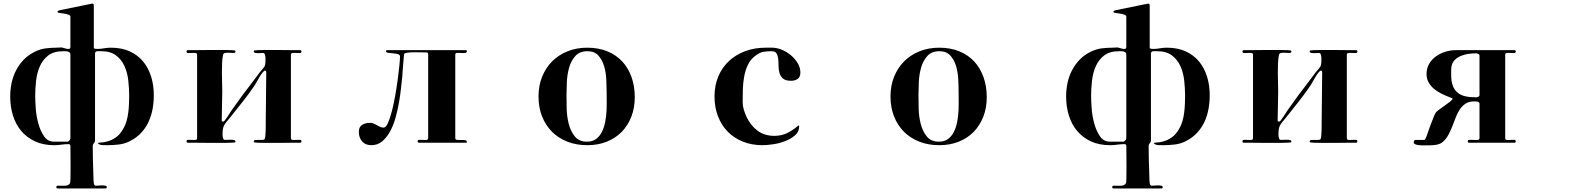

<svg xmlns="http://www.w3.org/2000/svg" viewBox="-20 -818 9040 1091"><path d="M306 -750Q309 -758 320 -760L501 -797Q513 -800 513 -787V-547Q513 -542 521 -541Q529 -540 532 -540Q552 -540 571 -543.5Q590 -547 610 -547Q671 -547 716.5 -526.5Q762 -506 792.5 -469.5Q823 -433 838.5 -383.5Q854 -334 854 -277Q854 -237 847 -198.5Q840 -160 824 -125.5Q808 -91 782 -63Q756 -35 718 -16Q689 -1 656 3Q623 7 591 7Q578 7 562 6.5Q546 6 536 -4Q540 -8 555.5 -8.5Q571 -9 592.5 -15Q614 -21 638 -37Q662 -53 682 -89Q693 -108 699.5 -131.5Q706 -155 709 -179.5Q712 -204 713 -228.5Q714 -253 714 -275Q714 -316 709 -360.5Q704 -405 687.5 -442Q671 -479 639.5 -503Q608 -527 555 -527H531L524 -524L523 -523L520 -516V-18Q520 -12 513.5 -4.5Q507 3 507 10Q507 83 510 155Q511 172 511 189Q511 206 513 223Q513 226 515 230Q517 234 519 236Q521 238 532 237Q543 236 555 235.5Q567 235 577 237Q587 239 587 245Q587 253 579 253H308Q300 253 300 245Q300 237 309 237Q318 237 330.5 237.5Q343 238 356.5 236.5Q370 235 378 223Q380 220 380.5 190.5Q381 161 381 124Q381 87 380.5 54Q380 21 380 11Q380 1 370 1Q350 1 329 4Q308 7 288 7Q226 7 179.5 -14.5Q133 -36 101.5 -73Q70 -110 54 -160.5Q38 -211 38 -269Q38 -309 46 -347Q54 -385 71.5 -418.5Q89 -452 115.5 -479.5Q142 -507 180 -525Q209 -539 239 -543Q269 -547 301 -547Q310 -547 319 -548Q328 -549 337 -547Q341 -546 348.5 -543.5Q356 -541 363 -540Q370 -539 375 -541Q380 -543 380 -552V-725Q380 -730 370.5 -734Q361 -738 349 -740Q337 -742 325.5 -743.5Q314 -745 310 -746ZM380 -509Q380 -516 375.5 -520Q371 -524 364.5 -525.5Q358 -527 351 -527Q344 -527 339 -527Q286 -527 254.5 -503Q223 -479 206.5 -441.5Q190 -404 185 -359Q180 -314 180 -273Q180 -247 183 -203.5Q186 -160 197.5 -117.5Q209 -75 230 -44Q251 -13 287 -13H363Q368 -13 374 -20Q380 -27 380 -31Z M1100 -507Q1100 -516 1090.5 -517Q1081 -518 1070 -517Q1059 -516 1049.5 -516.5Q1040 -517 1040 -525Q1040 -533 1048 -533Q1056 -533 1078.5 -533Q1101 -533 1130 -533.5Q1159 -534 1191 -534Q1223 -534 1250 -534Q1277 -534 1295.5 -533Q1314 -532 1316 -531Q1318 -529 1318 -526Q1318 -517 1307.5 -517Q1297 -517 1284.5 -518Q1272 -519 1260.5 -517.5Q1249 -516 1247 -504Q1243 -484 1242 -458Q1241 -432 1241 -404Q1241 -376 1242 -348.5Q1243 -321 1243 -300Q1243 -258 1241.5 -217Q1240 -176 1240 -134Q1240 -127 1247 -127Q1253 -127 1256 -132Q1270 -150 1282.5 -170Q1295 -190 1309 -209Q1358 -279 1411 -347Q1427 -367 1441.5 -387.5Q1456 -408 1473 -427Q1480 -435 1482.5 -439Q1485 -443 1487 -454Q1488 -458 1488.5 -468.5Q1489 -479 1488.5 -489.5Q1488 -500 1485 -508.5Q1482 -517 1475 -517Q1472 -517 1463 -516.5Q1454 -516 1445 -516Q1436 -516 1429 -518Q1422 -520 1422 -526Q1422 -529 1424 -531Q1426 -532 1444 -533Q1462 -534 1488.5 -534Q1515 -534 1546 -534Q1577 -534 1605.5 -533.5Q1634 -533 1655.5 -533Q1677 -533 1685 -533Q1693 -533 1693 -525Q1693 -517 1683.5 -516.5Q1674 -516 1663 -517Q1652 -518 1642.5 -517Q1633 -516 1633 -507V-33Q1633 -24 1642.5 -23Q1652 -22 1663 -23Q1674 -24 1683.5 -23.5Q1693 -23 1693 -15Q1693 -7 1685 -7Q1677 -7 1655.5 -7Q1634 -7 1605.5 -6.5Q1577 -6 1546 -6Q1515 -6 1488.5 -6Q1462 -6 1444 -7Q1426 -8 1424 -9Q1422 -11 1422 -14Q1422 -21 1430 -22Q1438 -23 1448.5 -23Q1459 -23 1469 -23Q1479 -23 1483 -27Q1486 -30 1487.5 -43.5Q1489 -57 1489.5 -73.5Q1490 -90 1490 -105Q1490 -120 1490 -126Q1490 -197 1491.5 -267Q1493 -337 1493 -408Q1493 -410 1491.5 -413.5Q1490 -417 1487 -417Q1481 -417 1472 -406Q1463 -395 1454.5 -380.5Q1446 -366 1438.5 -352.5Q1431 -339 1427 -333Q1396 -287 1362 -244Q1328 -201 1293 -157Q1282 -143 1266 -124Q1250 -105 1247 -87Q1246 -82 1245 -71.5Q1244 -61 1244.5 -50.5Q1245 -40 1248 -31.5Q1251 -23 1259 -23Q1263 -23 1272.5 -23.5Q1282 -24 1292 -24Q1302 -24 1310 -22Q1318 -20 1318 -14Q1318 -11 1316 -9Q1314 -8 1295.5 -7Q1277 -6 1250 -6Q1223 -6 1191 -6Q1159 -6 1130 -6.5Q1101 -7 1078.5 -7Q1056 -7 1048 -7Q1040 -7 1040 -15Q1040 -23 1049.5 -23.5Q1059 -24 1070 -23Q1081 -22 1090.5 -23Q1100 -24 1100 -33Z M2413 -510Q2413 -520 2403 -520Q2395 -520 2376 -520.5Q2357 -521 2336 -521Q2315 -521 2297.5 -519Q2280 -517 2277 -512Q2276 -511 2274.5 -493Q2273 -475 2271 -452.5Q2269 -430 2267.5 -409.5Q2266 -389 2266 -384Q2263 -359 2259 -320Q2255 -281 2247.5 -237.5Q2240 -194 2228 -150.5Q2216 -107 2197 -72Q2178 -37 2152 -15Q2126 7 2090 7Q2056 7 2037.5 -14.5Q2019 -36 2019 -69Q2019 -97 2038 -108.5Q2057 -120 2082 -120Q2094 -120 2103.5 -116Q2113 -112 2122 -106.5Q2131 -101 2140 -97Q2149 -93 2160 -93Q2173 -93 2184.5 -119Q2196 -145 2206.5 -185Q2217 -225 2225.5 -273.5Q2234 -322 2240 -366.5Q2246 -411 2249.5 -446.5Q2253 -482 2253 -497Q2253 -507 2240.5 -510.5Q2228 -514 2213 -515Q2198 -516 2185.5 -518Q2173 -520 2173 -527Q2173 -533 2180 -533H2626Q2628 -533 2630.5 -532Q2633 -531 2633 -529Q2633 -518 2622.5 -517Q2612 -516 2600 -517Q2588 -518 2577.5 -517.5Q2567 -517 2567 -507V-33Q2567 -24 2577.5 -23Q2588 -22 2600 -22.5Q2612 -23 2622.5 -21.5Q2633 -20 2633 -10Q2633 -8 2631 -7.5Q2629 -7 2627 -7H2361Q2353 -7 2353 -15Q2353 -23 2362.5 -23.5Q2372 -24 2383 -23Q2394 -22 2403.5 -23Q2413 -24 2413 -33Z M3040 -270Q3040 -331 3060.5 -382Q3081 -433 3117.5 -469.5Q3154 -506 3205 -526.5Q3256 -547 3317 -547Q3381 -547 3431 -526.5Q3481 -506 3515.5 -469Q3550 -432 3568.5 -380Q3587 -328 3587 -266Q3587 -205 3567.5 -155Q3548 -105 3513 -69Q3478 -33 3428 -13Q3378 7 3317 7Q3255 7 3204 -13Q3153 -33 3116.5 -69.5Q3080 -106 3060 -157Q3040 -208 3040 -270ZM3199 -279Q3199 -248 3200 -202.5Q3201 -157 3211.5 -115Q3222 -73 3246 -43Q3270 -13 3315 -13Q3347 -13 3367.5 -28.5Q3388 -44 3400.5 -69Q3413 -94 3419 -125.5Q3425 -157 3426.5 -189Q3428 -221 3427.5 -251Q3427 -281 3427 -302Q3427 -330 3425 -369Q3423 -408 3412.5 -443Q3402 -478 3380 -502.5Q3358 -527 3318 -527Q3274 -527 3249.5 -500Q3225 -473 3214 -434Q3203 -395 3201 -352.5Q3199 -310 3199 -279Z M4521 -104V-99Q4521 -69 4497 -48.5Q4473 -28 4440 -15.5Q4407 -3 4371.5 2Q4336 7 4313 7Q4251 7 4200.5 -13.5Q4150 -34 4114.5 -70.5Q4079 -107 4059.5 -158Q4040 -209 4040 -270Q4040 -333 4062 -384.5Q4084 -436 4123 -472Q4162 -508 4215 -527.5Q4268 -547 4330 -547H4368Q4394 -547 4422 -535.5Q4450 -524 4473.5 -504.5Q4497 -485 4512.5 -459.5Q4528 -434 4528 -406Q4528 -381 4513 -370Q4498 -359 4475 -359Q4444 -359 4429.5 -371.5Q4415 -384 4409.5 -402.5Q4404 -421 4404 -443Q4404 -465 4402 -483.5Q4400 -502 4392.5 -514.5Q4385 -527 4364 -527Q4338 -527 4318 -523.5Q4298 -520 4276 -504Q4246 -483 4230.5 -451Q4215 -419 4208.5 -382.5Q4202 -346 4201 -308.5Q4200 -271 4200 -238Q4200 -216 4206.5 -195Q4213 -174 4222 -154Q4245 -105 4284.5 -75.5Q4324 -46 4380 -46Q4421 -46 4454 -62.5Q4487 -79 4517 -105Z M5040 -270Q5040 -331 5060.5 -382Q5081 -433 5117.5 -469.5Q5154 -506 5205 -526.5Q5256 -547 5317 -547Q5381 -547 5431 -526.5Q5481 -506 5515.5 -469Q5550 -432 5568.5 -380Q5587 -328 5587 -266Q5587 -205 5567.5 -155Q5548 -105 5513 -69Q5478 -33 5428 -13Q5378 7 5317 7Q5255 7 5204 -13Q5153 -33 5116.5 -69.5Q5080 -106 5060 -157Q5040 -208 5040 -270ZM5199 -279Q5199 -248 5200 -202.5Q5201 -157 5211.5 -115Q5222 -73 5246 -43Q5270 -13 5315 -13Q5347 -13 5367.5 -28.5Q5388 -44 5400.5 -69Q5413 -94 5419 -125.5Q5425 -157 5426.5 -189Q5428 -221 5427.5 -251Q5427 -281 5427 -302Q5427 -330 5425 -369Q5423 -408 5412.5 -443Q5402 -478 5380 -502.5Q5358 -527 5318 -527Q5274 -527 5249.5 -500Q5225 -473 5214 -434Q5203 -395 5201 -352.5Q5199 -310 5199 -279Z M6306 -750Q6309 -758 6320 -760L6501 -797Q6513 -800 6513 -787V-547Q6513 -542 6521 -541Q6529 -540 6532 -540Q6552 -540 6571 -543.5Q6590 -547 6610 -547Q6671 -547 6716.5 -526.5Q6762 -506 6792.5 -469.5Q6823 -433 6838.5 -383.5Q6854 -334 6854 -277Q6854 -237 6847 -198.5Q6840 -160 6824 -125.5Q6808 -91 6782 -63Q6756 -35 6718 -16Q6689 -1 6656 3Q6623 7 6591 7Q6578 7 6562 6.5Q6546 6 6536 -4Q6540 -8 6555.5 -8.5Q6571 -9 6592.5 -15Q6614 -21 6638 -37Q6662 -53 6682 -89Q6693 -108 6699.5 -131.5Q6706 -155 6709 -179.5Q6712 -204 6713 -228.5Q6714 -253 6714 -275Q6714 -316 6709 -360.5Q6704 -405 6687.5 -442Q6671 -479 6639.5 -503Q6608 -527 6555 -527H6531L6524 -524L6523 -523L6520 -516V-18Q6520 -12 6513.5 -4.5Q6507 3 6507 10Q6507 83 6510 155Q6511 172 6511 189Q6511 206 6513 223Q6513 226 6515 230Q6517 234 6519 236Q6521 238 6532 237Q6543 236 6555 235.5Q6567 235 6577 237Q6587 239 6587 245Q6587 253 6579 253H6308Q6300 253 6300 245Q6300 237 6309 237Q6318 237 6330.5 237.5Q6343 238 6356.5 236.5Q6370 235 6378 223Q6380 220 6380.5 190.5Q6381 161 6381 124Q6381 87 6380.5 54Q6380 21 6380 11Q6380 1 6370 1Q6350 1 6329 4Q6308 7 6288 7Q6226 7 6179.5 -14.5Q6133 -36 6101.5 -73Q6070 -110 6054 -160.5Q6038 -211 6038 -269Q6038 -309 6046 -347Q6054 -385 6071.5 -418.5Q6089 -452 6115.5 -479.5Q6142 -507 6180 -525Q6209 -539 6239 -543Q6269 -547 6301 -547Q6310 -547 6319 -548Q6328 -549 6337 -547Q6341 -546 6348.5 -543.5Q6356 -541 6363 -540Q6370 -539 6375 -541Q6380 -543 6380 -552V-725Q6380 -730 6370.5 -734Q6361 -738 6349 -740Q6337 -742 6325.5 -743.5Q6314 -745 6310 -746ZM6380 -509Q6380 -516 6375.5 -520Q6371 -524 6364.5 -525.5Q6358 -527 6351 -527Q6344 -527 6339 -527Q6286 -527 6254.5 -503Q6223 -479 6206.5 -441.5Q6190 -404 6185 -359Q6180 -314 6180 -273Q6180 -247 6183 -203.5Q6186 -160 6197.5 -117.5Q6209 -75 6230 -44Q6251 -13 6287 -13H6363Q6368 -13 6374 -20Q6380 -27 6380 -31Z M7100 -507Q7100 -516 7090.5 -517Q7081 -518 7070 -517Q7059 -516 7049.5 -516.5Q7040 -517 7040 -525Q7040 -533 7048 -533Q7056 -533 7078.5 -533Q7101 -533 7130 -533.5Q7159 -534 7191 -534Q7223 -534 7250 -534Q7277 -534 7295.5 -533Q7314 -532 7316 -531Q7318 -529 7318 -526Q7318 -517 7307.5 -517Q7297 -517 7284.5 -518Q7272 -519 7260.5 -517.5Q7249 -516 7247 -504Q7243 -484 7242 -458Q7241 -432 7241 -404Q7241 -376 7242 -348.5Q7243 -321 7243 -300Q7243 -258 7241.5 -217Q7240 -176 7240 -134Q7240 -127 7247 -127Q7253 -127 7256 -132Q7270 -150 7282.5 -170Q7295 -190 7309 -209Q7358 -279 7411 -347Q7427 -367 7441.5 -387.5Q7456 -408 7473 -427Q7480 -435 7482.5 -439Q7485 -443 7487 -454Q7488 -458 7488.5 -468.5Q7489 -479 7488.5 -489.5Q7488 -500 7485 -508.5Q7482 -517 7475 -517Q7472 -517 7463 -516.5Q7454 -516 7445 -516Q7436 -516 7429 -518Q7422 -520 7422 -526Q7422 -529 7424 -531Q7426 -532 7444 -533Q7462 -534 7488.5 -534Q7515 -534 7546 -534Q7577 -534 7605.5 -533.5Q7634 -533 7655.5 -533Q7677 -533 7685 -533Q7693 -533 7693 -525Q7693 -517 7683.5 -516.5Q7674 -516 7663 -517Q7652 -518 7642.5 -517Q7633 -516 7633 -507V-33Q7633 -24 7642.5 -23Q7652 -22 7663 -23Q7674 -24 7683.5 -23.5Q7693 -23 7693 -15Q7693 -7 7685 -7Q7677 -7 7655.5 -7Q7634 -7 7605.5 -6.5Q7577 -6 7546 -6Q7515 -6 7488.5 -6Q7462 -6 7444 -7Q7426 -8 7424 -9Q7422 -11 7422 -14Q7422 -21 7430 -22Q7438 -23 7448.5 -23Q7459 -23 7469 -23Q7479 -23 7483 -27Q7486 -30 7487.5 -43.5Q7489 -57 7489.5 -73.5Q7490 -90 7490 -105Q7490 -120 7490 -126Q7490 -197 7491.5 -267Q7493 -337 7493 -408Q7493 -410 7491.5 -413.5Q7490 -417 7487 -417Q7481 -417 7472 -406Q7463 -395 7454.5 -380.5Q7446 -366 7438.5 -352.5Q7431 -339 7427 -333Q7396 -287 7362 -244Q7328 -201 7293 -157Q7282 -143 7266 -124Q7250 -105 7247 -87Q7246 -82 7245 -71.5Q7244 -61 7244.5 -50.5Q7245 -40 7248 -31.5Q7251 -23 7259 -23Q7263 -23 7272.5 -23.5Q7282 -24 7292 -24Q7302 -24 7310 -22Q7318 -20 7318 -14Q7318 -11 7316 -9Q7314 -8 7295.5 -7Q7277 -6 7250 -6Q7223 -6 7191 -6Q7159 -6 7130 -6.5Q7101 -7 7078.5 -7Q7056 -7 7048 -7Q7040 -7 7040 -15Q7040 -23 7049.5 -23.5Q7059 -24 7070 -23Q7081 -22 7090.5 -23Q7100 -24 7100 -33Z M8387 -229Q8385 -239 8375.5 -240.5Q8366 -242 8358 -242Q8328 -242 8308.5 -229.5Q8289 -217 8275.5 -197Q8262 -177 8252.5 -152Q8243 -127 8233 -101.5Q8223 -76 8210.5 -52.5Q8198 -29 8179 -12Q8169 -3 8156 1Q8143 5 8128.5 6.5Q8114 8 8099.5 8Q8085 8 8073 8Q8069 8 8059 8Q8049 8 8039 6.5Q8029 5 8021 1.5Q8013 -2 8013 -8Q8013 -17 8019 -22Q8020 -23 8027.5 -23Q8035 -23 8044.5 -23Q8054 -23 8062 -23Q8070 -23 8073 -23Q8077 -23 8080.5 -31.5Q8084 -40 8086 -43Q8089 -52 8096 -72.5Q8103 -93 8111.5 -115Q8120 -137 8127.5 -155.5Q8135 -174 8140 -180Q8145 -186 8160 -197Q8175 -208 8191.5 -219.5Q8208 -231 8221 -241.5Q8234 -252 8234 -257Q8234 -259 8223.5 -263Q8213 -267 8211 -268Q8190 -276 8167.5 -287.5Q8145 -299 8127 -314.5Q8109 -330 8097.5 -350.5Q8086 -371 8086 -397Q8086 -430 8101 -455.5Q8116 -481 8140 -498Q8164 -515 8193.5 -524Q8223 -533 8253 -533H8585Q8593 -533 8593 -525Q8593 -517 8583.5 -516.5Q8574 -516 8563 -517Q8552 -518 8542.5 -517Q8533 -516 8533 -507V-33Q8533 -24 8542.5 -23Q8552 -22 8563 -23Q8574 -24 8583.5 -23.5Q8593 -23 8593 -15Q8593 -7 8585 -7H8328Q8320 -7 8320 -15Q8320 -23 8330.5 -23.5Q8341 -24 8353.5 -23Q8366 -22 8376.5 -23Q8387 -24 8387 -33ZM8387 -502Q8387 -509 8379.5 -512Q8372 -515 8367 -515Q8347 -515 8325 -512Q8303 -509 8283 -501Q8263 -493 8248 -479Q8233 -465 8228 -442Q8226 -431 8226 -417.5Q8226 -404 8226 -393Q8226 -356 8235 -331.5Q8244 -307 8262 -292Q8280 -277 8306 -271Q8332 -265 8367 -265Q8372 -265 8379.5 -268Q8387 -271 8387 -278Z"/></svg>

Font: SoukouMincho
Style: Regular
Weight: 400
Designer: Dr. Ken Lunde (project architect, glyph set definition & overall production); Masataka HATTORI  (production & ideograph 
Foundry: Adobe Systems Incorporated
Version: Version 1.00